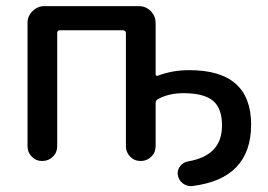

<svg xmlns="http://www.w3.org/2000/svg" viewBox="-20 -540 898 644"><path d="M72.3 -49.8V-462.9Q72.3 -486.3 89.4 -502.9Q106.4 -519.5 128.9 -519.5H445.3Q468.8 -519.5 485.4 -502.9Q502 -486.3 502 -462.9V-291Q502 -284.2 509.8 -286.1Q557.6 -304.7 615.2 -304.7Q822.3 -304.7 822.3 -122.1Q822.3 59.6 625 84Q607.4 85.9 593.3 75.2Q579.1 64.5 576.2 45.9Q574.2 30.3 584.5 17.1Q594.7 3.9 612.3 1Q725.6 -18.6 724.6 -120.1Q724.6 -176.8 694.3 -202.1Q664.1 -227.5 594.7 -227.5Q545.9 -227.5 508.8 -207Q502 -202.1 502 -194.3V-49.8Q502 -28.3 487.3 -14.2Q472.7 0 451.7 0Q430.7 0 416.5 -14.6Q402.3 -29.3 402.3 -49.8V-428.7Q402.3 -437.5 392.6 -438.5H180.7Q171.9 -438.5 171.9 -428.7V-49.8Q171.9 -28.3 157.2 -14.2Q142.6 0 121.6 0Q100.6 0 86.4 -14.6Q72.3 -29.3 72.3 -49.8Z"/></svg>

Font: Rounded Mgen+ 2p medium
Style: Regular
Weight: 500
Designer: [Source Han Sans]
Ryoko NISHIZUKA  (kana & ideographs); Paul D. Hunt (Latin, Greek & Cyrillic); Wenlong ZHANG  (bopomofo
Version: Version 1.059.20150602